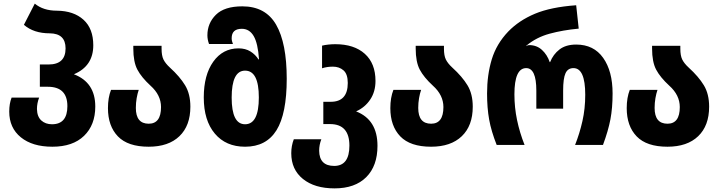

<svg xmlns="http://www.w3.org/2000/svg" viewBox="-20 -800 3972 1060"><path d="M269 10Q382 10 444 -50Q506 -110 506 -212Q506 -345 388 -390Q495 -435 495 -550Q495 -642 441 -691Q387 -740 294 -741Q219 -741 172 -780L112 -663Q166 -616 255 -616Q342 -615 342 -533Q342 -444 248 -444H200V-321H244Q352 -321 352 -214Q352 -114 267 -114Q231 -114 208 -135Q185 -156 184 -198Q184 -230 196 -261H44Q31 -228 31 -184Q31 -94 95 -42Q159 10 269 10Z M801 10Q910 10 970.5 -48Q1031 -106 1031 -211Q1031 -281 1002 -329Q973 -377 918 -427Q893 -450 882.5 -471.5Q872 -493 872 -531V-547H716V-532Q716 -458 738.5 -415.5Q761 -373 811 -327Q869 -275 869 -209Q869 -117 801 -117Q730 -117 730 -204Q730 -232 734.5 -258Q739 -284 746 -304H593Q576 -261 576 -203Q576 -104 631 -47Q686 10 801 10Z M1333 10Q1450 10 1506.5 -81Q1563 -172 1563 -365Q1563 -562 1504.5 -663.5Q1446 -765 1318 -765Q1219 -765 1172 -718.5Q1125 -672 1125 -605Q1125 -582 1134 -557H1266Q1259 -574 1259 -589Q1259 -641 1315 -641Q1357 -641 1380.5 -601Q1404 -561 1410 -472H1407Q1390 -499 1362.5 -516Q1335 -533 1297 -533Q1210 -533 1157.5 -459.5Q1105 -386 1105 -262Q1105 -135 1166 -62.5Q1227 10 1333 10ZM1333 -114Q1259 -114 1259 -261Q1259 -410 1333 -410Q1409 -410 1409 -262Q1409 -114 1333 -114Z M1827 240Q1940 240 2002 178Q2064 116 2064 5Q2064 -139 1946 -185Q1995 -207 2024 -250.5Q2053 -294 2053 -353Q2053 -450 1994 -503Q1935 -556 1831 -556Q1813 -556 1793.5 -554Q1774 -552 1758 -548V-423Q1785 -432 1818 -432Q1853 -432 1876.5 -411.5Q1900 -391 1900 -342Q1900 -238 1806 -238H1765V-115H1802Q1909 -115 1909 4Q1909 116 1825 116Q1743 116 1742 32Q1742 0 1754 -31H1602Q1588 5 1588 46Q1588 136 1652.5 188Q1717 240 1827 240Z M2360 10Q2469 10 2529.5 -48Q2590 -106 2590 -211Q2590 -281 2561 -329Q2532 -377 2477 -427Q2452 -450 2441.5 -471.5Q2431 -493 2431 -531V-547H2275V-532Q2275 -458 2297.5 -415.5Q2320 -373 2370 -327Q2428 -275 2428 -209Q2428 -117 2360 -117Q2289 -117 2289 -204Q2289 -232 2293.5 -258Q2298 -284 2305 -304H2152Q2135 -261 2135 -203Q2135 -104 2190 -47Q2245 10 2360 10Z M2722 0H2876Q2849 -68 2834.5 -137.5Q2820 -207 2820 -279Q2820 -424 2885 -424Q2941 -424 2941 -300V-200H3089V-300Q3089 -367 3102 -395.5Q3115 -424 3146 -424Q3211 -424 3211 -277Q3211 -200 3195.5 -131.5Q3180 -63 3155 0H3309Q3338 -78 3350 -141Q3362 -204 3362 -284Q3362 -407 3310 -480.5Q3258 -554 3161 -554Q3104 -554 3069 -527Q3034 -500 3017 -457H3015Q3001 -498 2972 -524.5Q2943 -551 2901 -551Q2892 -551 2886 -545V-548Q2941 -594 3014.5 -614Q3088 -634 3175 -642L3161 -771Q3021 -761 2933 -724Q2845 -687 2786 -626Q2721 -558 2695 -472.5Q2669 -387 2669 -284Q2669 -204 2680.5 -140Q2692 -76 2722 0Z M3665 10Q3774 10 3834.5 -48Q3895 -106 3895 -211Q3895 -281 3866 -329Q3837 -377 3782 -427Q3757 -450 3746.5 -471.5Q3736 -493 3736 -531V-547H3580V-532Q3580 -458 3602.5 -415.5Q3625 -373 3675 -327Q3733 -275 3733 -209Q3733 -117 3665 -117Q3594 -117 3594 -204Q3594 -232 3598.5 -258Q3603 -284 3610 -304H3457Q3440 -261 3440 -203Q3440 -104 3495 -47Q3550 10 3665 10Z"/></svg>

Font: Noto Sans Georgian Condensed Extra
Style: Regular
Weight: 800
Width: 3
Designer: Monotype Design Team
Foundry: Monotype Imaging Inc.
Version: Version 1.901